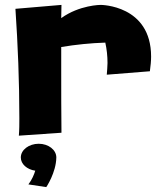

<svg xmlns="http://www.w3.org/2000/svg" viewBox="-20 -539 650 784"><path d="M592 -248C595 -270 597 -290 597 -308C597 -519 391 -519 391 -519C391 -519 305 -519 230 -465C230 -483 231 -501 231 -519L43 -503C53 -355 59 -206 59 -56C59 -32 59 -9 57 15L231 3C230 -81 230 -165 230 -250V-347C290 -357 350 -363 410 -365C416 -338 419 -310 419 -282C419 -266 417 -250 416 -234ZM210 104C210 73 178 48 138 48C98 48 65 73 65 104C65 131 90 153 124 158C119 174 111 194 96 214L169 225C169 225 209 166 210 104Z"/></svg>

Font: Galindo
Style: Regular
Weight: 400
Designer: Astigmatic (AOETI)
Foundry: Astigmatic (AOETI)
Version: Version 1.000